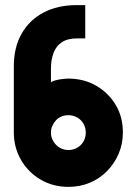

<svg xmlns="http://www.w3.org/2000/svg" viewBox="-20 -721 528 750"><path d="M281 -571H313V-701H279Q205 -701 150 -672Q95 -643 64.5 -589.5Q34 -536 34 -462V-204Q34 -145 62 -96.5Q90 -48 138.5 -19.5Q187 9 247 9Q292 9 330.5 -7Q369 -23 398 -52.5Q427 -82 443.5 -120.5Q460 -159 460 -204Q460 -265 431.5 -312Q403 -359 355 -386.5Q307 -414 247 -414Q237 -414 221.5 -412Q206 -410 194 -406.5Q182 -403 179 -399V-453Q179 -487 189 -514Q199 -541 221.5 -556Q244 -571 281 -571ZM247 -271Q261 -271 273.5 -266Q286 -261 295.5 -251.5Q305 -242 310 -229.5Q315 -217 315 -203Q315 -189 310 -176.5Q305 -164 295.5 -154.5Q286 -145 273.5 -140Q261 -135 247 -135Q229 -135 213.5 -144Q198 -153 188.5 -169Q179 -185 179 -203Q179 -217 184.5 -229.5Q190 -242 199 -251.5Q208 -261 220.5 -266Q233 -271 247 -271Z"/></svg>

Font: Advent Pro ExtraBold
Style: Regular
Weight: 800
Designer: VivaRado, Andreas Kalpakidis
Foundry: VivaRado, Andreas Kalpakidis
Version: Version 3.000